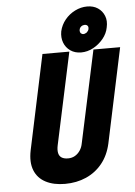

<svg xmlns="http://www.w3.org/2000/svg" viewBox="-62 -981 733 1039"><g transform="rotate(-5 305.0 -462.0)"><path d="M451 -935Q417 -935 385 -919Q353 -903 330.5 -875.5Q308 -848 300 -813Q294 -780 304.5 -752Q315 -724 339.5 -707Q364 -690 398 -690Q432 -690 463.5 -707Q495 -724 518 -752Q541 -780 547 -813Q555 -848 544 -875.5Q533 -903 509 -919Q485 -935 451 -935ZM429 -837Q441 -837 446 -829Q450 -823 448 -813Q447 -808 444 -803.5Q441 -799 437 -795Q433 -793 428.5 -790.5Q424 -788 418 -788Q414 -788 410 -790Q406 -792 403 -795Q401 -799 400 -803.5Q399 -808 400 -813Q401 -819 404 -823.5Q407 -828 411 -831Q415 -834 420 -835.5Q425 -837 429 -837ZM501 -186 610 -700H465L358 -201Q354 -178 342.5 -161Q331 -144 314.5 -134.5Q298 -125 277 -125Q255 -125 242 -133.5Q229 -142 225.5 -159Q222 -176 227 -200L334 -700H188L79 -186Q66 -122 83.5 -78Q101 -34 144 -11.5Q187 11 249 11Q312 11 364 -12Q416 -35 451.5 -79Q487 -123 501 -186Z"/></g></svg>

Font: Advent Pro ExtraBold
Style: Italic
Weight: 800
Italic angle: -12°
Version: Version 3.000